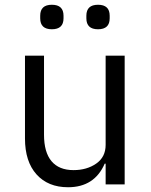

<svg xmlns="http://www.w3.org/2000/svg" viewBox="-20 -775 635 807"><path d="M149 -698V-709Q149 -755 198 -755Q247 -755 247 -709V-698Q247 -652 198 -652Q149 -652 149 -698ZM343 -698V-709Q343 -755 392 -755Q441 -755 441 -709V-698Q441 -652 392 -652Q343 -652 343 -698ZM85 -193V-541H165V-209Q165 -135 196.5 -97.5Q228 -60 289 -60Q345 -60 384.5 -87.5Q424 -115 424 -166V-541H504V0H424V-87H420Q377 12 266 12Q182 12 133.5 -42Q85 -96 85 -193Z"/></svg>

Font: IBM Plex Sans JP
Style: Regular
Weight: 400
Designer: Mike Abbink; Paul van der Laan; Pieter van Rosmalen; Wujin Sim; Yejin Wi; Jinhee Kim; Boomi Park; Yona Kim; Kichan Ma
Foundry: Sandoll Inc.
Version: Version 1.000